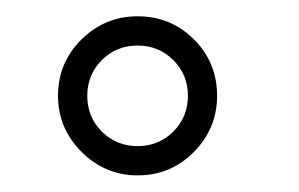

<svg xmlns="http://www.w3.org/2000/svg" viewBox="-20 -711 360 231"><path d="M241.2 -595.7Q241.2 -556.6 213.4 -528.3Q185.5 -500 145.5 -500Q106.4 -500 78.1 -528.3Q49.8 -556.6 49.8 -595.7Q49.8 -635.7 78.1 -663.6Q106.4 -691.4 145.5 -691.4Q185.5 -691.4 213.4 -663.6Q241.2 -635.7 241.2 -595.7ZM206.1 -595.7Q206.1 -621.1 188.5 -638.7Q170.9 -656.2 145.5 -656.2Q120.1 -656.2 102.5 -638.7Q85 -621.1 85 -595.7Q85 -570.3 102.5 -552.7Q120.1 -535.2 145.5 -535.2Q170.9 -535.2 188.5 -552.7Q206.1 -570.3 206.1 -595.7Z"/></svg>

Font: Namkio Khamti Book
Style: Regular
Weight: 500
Designer: Debbi Hosken
Foundry: SIL International
Version: Version 3.917